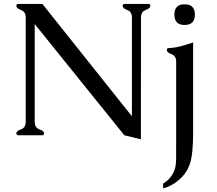

<svg xmlns="http://www.w3.org/2000/svg" viewBox="-20 -706 1132 1002"><path d="M668.5 -99.1V-613.8Q668.5 -645 644.3 -653.8Q620.1 -662.6 620.1 -675.3Q620.1 -685.5 629.9 -685.5H754.4Q764.6 -685.5 764.6 -675.3Q764.6 -662.6 740.2 -653.8Q715.8 -645 715.8 -613.8L715.3 21L628.9 0L161.1 -580.6V-71.3Q161.1 -39.6 185.5 -31Q210 -22.5 210 -10.3Q210 0 199.7 0H75.7Q65.4 0 65.4 -10.3Q65.4 -22.5 89.8 -31Q114.3 -39.6 114.3 -71.3V-613.8Q114.3 -645 89.8 -653.8Q65.4 -662.6 65.4 -675.3Q65.4 -685.5 75.7 -685.5H201.2ZM943.4 -683.6Q997.1 -683.6 997.1 -629.9Q997.1 -575.7 943.4 -575.7Q890.1 -575.7 890.1 -629.9Q890.1 -683.6 943.4 -683.6ZM987.8 -5.9Q987.3 90.3 974.6 137.2Q961.9 184.1 930.2 217.3Q884.8 263.7 831.1 276.9V252.4Q877.4 224.6 893.1 174.3Q898.9 154.3 899.2 118.2Q899.4 82 899.4 -2.9V-383.8Q899.4 -414.6 875 -423.3Q850.6 -432.1 850.6 -444.8Q850.6 -455.1 860.8 -455.1Q893.1 -456.5 924.6 -465.1Q956.1 -473.6 987.8 -484.4Z"/></svg>

Font: Caudex
Style: Regular
Weight: 400
Version: Version 1.01